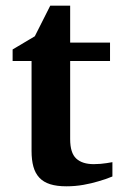

<svg xmlns="http://www.w3.org/2000/svg" viewBox="-20 -636 415 668"><path d="M371.1 -22Q347.7 -12.2 321.3 -4.9Q298.8 2 270.3 7.1Q241.7 12.2 210.9 12.2Q177.7 12.2 154.5 4.9Q131.3 -2.4 116.9 -17.8Q102.5 -33.2 96.2 -56.2Q89.8 -79.1 89.8 -110.8V-423.8H23.9V-463.9L101.1 -509.8L154.8 -616.2H224.1V-487.8H362.8V-423.8H224.1V-151.9Q224.1 -104 245.1 -84.5Q266.1 -64.9 306.2 -64.9Q317.9 -64.9 329.6 -65.9Q341.3 -66.9 350.6 -68.4Q361.3 -69.8 371.1 -71.8Z"/></svg>

Font: Charis SIL Phon
Style: Bold
Weight: 700
Foundry: SIL International
Version: Version 5.000